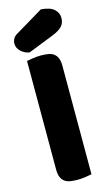

<svg xmlns="http://www.w3.org/2000/svg" viewBox="-136 -937 556 991"><g transform="rotate(-15 142.0 -441.5)"><path d="M225 -1Q214 1 192.5 4.5Q171 8 149 8Q127 8 109.5 5Q92 2 80 -7Q68 -16 61.5 -31.5Q55 -47 55 -72V-652Q66 -654 87.5 -657.5Q109 -661 131 -661Q153 -661 170.5 -658Q188 -655 200 -646Q212 -637 218.5 -621.5Q225 -606 225 -581ZM193 -891Q242 -887 263 -867.5Q284 -848 284 -822Q284 -793 267.5 -776Q251 -759 216 -745L79 -691Q50 -697 32.5 -715Q15 -733 15 -755Q15 -769 22.5 -782Q30 -795 46 -803Z"/></g></svg>

Font: Baloo Tamma
Style: Regular
Weight: 400
Designer: Divya Kowshik and Ek Type
Foundry: Ek Type
Version: Version 1.443;PS 1.000;hotconv 16.6.51;makeotf.lib2.5.65220;